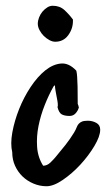

<svg xmlns="http://www.w3.org/2000/svg" viewBox="-20 -646 386 667"><path d="M22.5 -117.2Q15.6 -146.5 22.9 -186.5Q30.3 -226.6 46.4 -267.1Q62.5 -307.6 86.4 -343.8Q110.4 -379.9 137.2 -401.4Q164.1 -422.9 191.9 -425.3Q219.7 -427.7 245.1 -400.4Q245.1 -399.4 246.1 -395.5Q247.1 -391.6 248 -379.4Q249 -367.2 249.5 -345.2Q250 -323.2 250 -285.2Q251 -283.2 252.4 -278.8Q253.9 -274.4 253.9 -272.5Q251 -261.7 242.7 -252.4Q234.4 -243.2 221.7 -243.2Q205.1 -243.2 194.8 -248.5Q184.6 -253.9 179.7 -274.4Q181.6 -277.3 180.7 -286.6Q179.7 -295.9 177.2 -307.6Q174.8 -319.3 172.9 -331.1Q170.9 -342.8 170.9 -349.6Q169.9 -349.6 168.5 -348.1Q167 -346.7 166 -345.7Q149.4 -316.4 135.3 -280.8Q121.1 -245.1 113.8 -208.5Q106.4 -171.9 108.9 -135.7Q111.3 -99.6 129.9 -70.3Q143.6 -70.3 155.3 -81.5Q167 -92.8 174.8 -102.5Q191.4 -122.1 207.5 -142.6Q223.6 -163.1 237.3 -185.5Q243.2 -195.3 246.1 -203.1Q249 -210.9 253.4 -215.8Q257.8 -220.7 264.6 -223.6Q271.5 -226.6 285.2 -226.6Q300.8 -226.6 314.5 -219.2Q328.1 -211.9 328.1 -195.3Q328.1 -172.9 308.1 -139.2Q288.1 -105.5 259.3 -74.2Q230.5 -43 198.2 -21Q166 1 141.6 1Q118.2 1 96.2 -8.3Q74.2 -17.6 58.1 -33.2Q42 -48.8 32.2 -70.3Q22.5 -91.8 22.5 -117.2ZM111.3 -563.5Q111.3 -574.2 115.7 -585.4Q120.1 -596.7 127.4 -605.5Q134.8 -614.3 144 -620.1Q153.3 -626 163.1 -626Q187.5 -626 203.6 -611.3Q219.7 -596.7 233.4 -578.1V-573.2Q233.4 -545.9 216.8 -523.4Q200.2 -501 171.9 -501Q162.1 -501 151.4 -506.8Q140.6 -512.7 131.8 -521.5Q123 -530.3 117.2 -541.5Q111.3 -552.7 111.3 -563.5Z"/></svg>

Font: Covered By Your Grace
Style: Regular
Weight: 400
Designer: Kimberly Geswein
Foundry: Kimberly Geswein
Version: Version 1.0